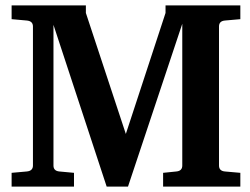

<svg xmlns="http://www.w3.org/2000/svg" viewBox="-20 -691 927 711"><path d="M870 0H584V-51L633 -56Q655 -58 655 -78V-603L454 0H375L178 -599V-78Q178 -58 200 -56L254 -51V0H23V-51L79 -56Q102 -58 102 -78V-593Q102 -613 79 -615L23 -620V-671H298V-643L446 -195L593 -643V-671H870V-620L813 -615Q791 -613 791 -593V-78Q791 -58 813 -56L870 -51Z"/></svg>

Font: Apparatus SIL
Style: Bold
Weight: 700
Version: Version 1.0